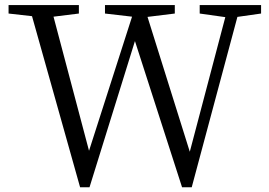

<svg xmlns="http://www.w3.org/2000/svg" viewBox="-20 -749 1087 776"><path d="M1035.2 -728.5V-694.3L939.5 -680.7L754.9 7.8H715.8L525.4 -583L341.8 7.8H303.7L109.4 -683.6L14.6 -694.3V-728.5H298.8V-694.3L196.3 -681.6L339.8 -139.6L513.7 -681.6L404.3 -694.3V-728.5H686.5V-694.3L576.2 -680.7L747.1 -135.7L890.6 -679.7L787.1 -694.3V-728.5Z"/></svg>

Font: Bpmf Zihi Serif Regular
Style: Regular
Weight: 400
Foundry: But Ko
Version: Version 1.320